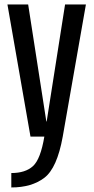

<svg xmlns="http://www.w3.org/2000/svg" viewBox="-20 -616 423 866"><path d="M117.5 0H263L367.5 -596H273.5L190.5 -68H189L107 -596H13.5ZM31 229.5Q123 229.5 180.2 185.8Q237.5 142 263 0H180Q163 102 128.8 133.2Q94.5 164.5 31 164.5Z"/></svg>

Font: Anybody Condensed
Style: Regular
Weight: 400
Width: 3
Designer: Tyler Finck
Foundry: Etcetera Type Company
Version: Version 1.113;gftools[0.9.25]